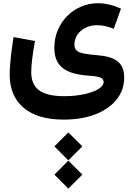

<svg xmlns="http://www.w3.org/2000/svg" viewBox="-20 -504 809 1161"><path d="M309 551.9 393.2 636.4 478 551.9 393.2 467.4ZM309 381.2 393.2 465.7 478 381.2 393.2 296.7ZM711.6 -451.8Q676 -467.9 640.6 -476.2Q605.1 -484.5 573.4 -484.5Q518.3 -484.5 470.1 -463.8Q421.9 -443.2 385.8 -406.6Q349.7 -369.9 329.1 -320.9Q308.5 -271.9 308.5 -215.2Q308.5 -171.3 322.1 -140.7Q335.6 -110.1 361.9 -90.7Q388.1 -71.2 426.5 -60.7Q464.8 -50.3 514.4 -46.6Q540.4 -45 561.2 -41.8Q582 -38.6 594.2 -31Q606.5 -23.4 606.5 -7.7Q606.5 15.3 573.9 34.9Q541.4 54.5 487.5 66Q433.6 77.6 368.8 77.6Q264.5 77.6 216.7 42.2Q168.9 6.8 168.9 -66.3Q168.9 -99.9 174.2 -144Q179.5 -188 191.5 -256.3L61.7 -279.7Q55 -237.7 49.7 -195.1Q44.4 -152.6 41.5 -115.8Q38.5 -79.1 38.5 -54Q38.5 76.6 123 147.9Q207.5 219.2 364.8 219.2Q473.8 219.2 556.2 187.5Q638.5 155.8 684.7 98.3Q730.9 40.7 730.9 -35.8Q730.9 -81.3 712.9 -109Q694.9 -136.7 661.1 -150.7Q627.3 -164.7 579.8 -168.8Q524.5 -173.6 491.7 -179.5Q458.8 -185.3 444.4 -197.5Q430 -209.7 430 -233.4Q430 -267.7 448.1 -294.2Q466.2 -320.8 497.2 -336.2Q528.2 -351.6 566.3 -351.6Q615.8 -351.6 667.9 -329.9Z"/></svg>

Font: Estedad VF
Style: Regular
Weight: 100
Designer: Amin Abedi
Version: Version 7.3